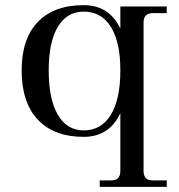

<svg xmlns="http://www.w3.org/2000/svg" viewBox="-20 -524 694 745"><path d="M305 7Q189 7 126.5 -60Q64 -127 64 -251Q64 -373 126.5 -438.5Q189 -504 305 -504Q404 -504 447 -413V-499H627V-473H572Q537 -473 537 -436V139Q537 176 572 176H627V201H367V176H412Q447 176 447 139V-85Q404 7 305 7ZM305 -18Q373 -18 410 -78.5Q447 -139 447 -251Q447 -361 410 -420Q373 -479 305 -479Q240 -479 204.5 -420Q169 -361 169 -251Q169 -139 204.5 -78.5Q240 -18 305 -18Z"/></svg>

Font: Bentinck
Style: Regular
Weight: 400
Designer: Jörg Drees
Foundry: Jörg Drees
Version: Version 1.000; ttfautohint (v1.8.4.7-5d5b)